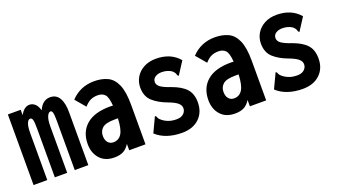

<svg xmlns="http://www.w3.org/2000/svg" viewBox="-49 -832 2098 1196"><g transform="rotate(-20 1000.0 -234.0)"><path d="M21 0V-468H106V-432Q131 -479 167 -479Q187 -479 203 -465Q219 -451 228 -420Q253 -479 304 -479Q345 -479 365 -444Q385 -409 384 -345V0H294V-326Q294 -366 290 -380.5Q286 -395 277 -395Q263 -395 253.5 -372.5Q244 -350 244 -306V0H162V-322Q162 -367 157.5 -381.5Q153 -396 142 -396Q129 -396 120.5 -375Q112 -354 112 -310V0Z M554 11Q493 11 459 -27Q425 -65 425 -124Q425 -205 478.5 -251Q532 -297 636 -297Q644 -297 655 -296Q651 -353 634 -371Q617 -389 587 -389Q561 -389 540.5 -380Q520 -371 498 -346L441 -413Q503 -479 596 -479Q645 -479 683 -461.5Q721 -444 742 -397Q763 -350 763 -263V0H655V-42Q636 -12 612.5 -0.5Q589 11 554 11ZM531 -140Q531 -112 544.5 -96Q558 -80 580 -80Q616 -80 635 -110Q654 -140 657 -211Q651 -211 645 -211Q639 -211 635 -211Q576 -211 553.5 -191.5Q531 -172 531 -140Z M1003 11Q950 11 906.5 -3.5Q863 -18 832 -47L874 -136L878 -145L885 -141Q888 -133 892 -126Q896 -119 909 -109Q927 -95 949 -87.5Q971 -80 1000 -80Q1029 -80 1045.5 -95Q1062 -110 1062 -131Q1062 -151 1043.5 -166.5Q1025 -182 982 -198Q925 -219 889 -251.5Q853 -284 853 -343Q853 -380 871.5 -411Q890 -442 924.5 -460.5Q959 -479 1005 -479Q1103 -479 1158 -414L1109 -338L1104 -330L1097 -335Q1095 -343 1091.5 -350.5Q1088 -358 1076 -369Q1062 -379 1045 -383.5Q1028 -388 1010 -388Q985 -388 967.5 -376.5Q950 -365 950 -344Q950 -324 970.5 -309.5Q991 -295 1036 -280Q1100 -257 1129.5 -224Q1159 -191 1159 -135Q1159 -69 1117 -29Q1075 11 1003 11Z M1354 11Q1293 11 1259 -27Q1225 -65 1225 -124Q1225 -205 1278.5 -251Q1332 -297 1436 -297Q1444 -297 1455 -296Q1451 -353 1434 -371Q1417 -389 1387 -389Q1361 -389 1340.5 -380Q1320 -371 1298 -346L1241 -413Q1303 -479 1396 -479Q1445 -479 1483 -461.5Q1521 -444 1542 -397Q1563 -350 1563 -263V0H1455V-42Q1436 -12 1412.5 -0.5Q1389 11 1354 11ZM1331 -140Q1331 -112 1344.5 -96Q1358 -80 1380 -80Q1416 -80 1435 -110Q1454 -140 1457 -211Q1451 -211 1445 -211Q1439 -211 1435 -211Q1376 -211 1353.5 -191.5Q1331 -172 1331 -140Z M1803 11Q1750 11 1706.5 -3.5Q1663 -18 1632 -47L1674 -136L1678 -145L1685 -141Q1688 -133 1692 -126Q1696 -119 1709 -109Q1727 -95 1749 -87.5Q1771 -80 1800 -80Q1829 -80 1845.5 -95Q1862 -110 1862 -131Q1862 -151 1843.5 -166.5Q1825 -182 1782 -198Q1725 -219 1689 -251.5Q1653 -284 1653 -343Q1653 -380 1671.5 -411Q1690 -442 1724.5 -460.5Q1759 -479 1805 -479Q1903 -479 1958 -414L1909 -338L1904 -330L1897 -335Q1895 -343 1891.5 -350.5Q1888 -358 1876 -369Q1862 -379 1845 -383.5Q1828 -388 1810 -388Q1785 -388 1767.5 -376.5Q1750 -365 1750 -344Q1750 -324 1770.5 -309.5Q1791 -295 1836 -280Q1900 -257 1929.5 -224Q1959 -191 1959 -135Q1959 -69 1917 -29Q1875 11 1803 11Z"/></g></svg>

Font: Inconsolata Condensed ExtraBold
Style: Regular
Weight: 800
Width: 3
Monospace: yes
Designer: Raph Levien, Cyreal, Brenton Simpson
Foundry: Raph Levien, Cyreal, Google
Version: Version 3.001; ttfautohint (v1.8.2.53-6de2)